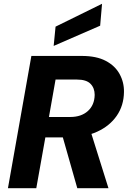

<svg xmlns="http://www.w3.org/2000/svg" viewBox="-20 -996 680 1016"><path d="M22 0 146 -700H413Q490 -700 539.5 -674Q589 -648 613 -604Q637 -560 636 -509Q635 -437 597.5 -383Q560 -329 494 -299Q428 -269 341 -269H220L172 0ZM389 0 302 -306H458L554 0ZM239 -377H352Q410 -377 445 -408.5Q480 -440 481 -494Q481 -530 459 -552.5Q437 -575 387 -575H274ZM264 -753 274 -855 520 -976 510 -860Z"/></svg>

Font: DM Sans 20pt Black
Style: Italic
Weight: 900
Italic angle: -10°
Version: Version 4.004;gftools[0.9.30]